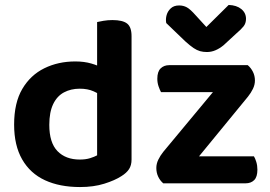

<svg xmlns="http://www.w3.org/2000/svg" viewBox="-20 -740 1090 775"><path d="M372 -113V-419H511V-96Q511 -73 501 -57.5Q491 -42 470 -29Q444 -12 401 1.5Q358 15 303 15Q221 15 161.5 -12.5Q102 -40 69.5 -96.5Q37 -153 37 -237Q37 -325 70 -381Q103 -437 159 -464.5Q215 -492 284 -492Q320 -492 349 -483.5Q378 -475 396 -464V-348Q381 -361 357.5 -371.5Q334 -382 302 -382Q266 -382 238 -367Q210 -352 194.5 -319.5Q179 -287 179 -236Q179 -164 212 -130Q245 -96 302 -96Q326 -96 343.5 -101.5Q361 -107 372 -113ZM511 -391H372V-651Q380 -653 397.5 -656Q415 -659 434 -659Q475 -659 493 -645Q511 -631 511 -594ZM694 0H639Q626 -11 618.5 -27Q611 -43 611 -62Q611 -79 619 -95.5Q627 -112 639 -127L930 -477H980Q993 -466 1001 -450Q1009 -434 1009 -415Q1009 -398 1001 -381.5Q993 -365 981 -350ZM952 -477V-368H630Q625 -377 620 -391.5Q615 -406 615 -422Q615 -451 628.5 -464Q642 -477 663 -477ZM676 0V-109H1005Q1010 -101 1014.5 -86.5Q1019 -72 1019 -55Q1019 -26 1006 -13Q993 0 971 0ZM770 -678 813 -631 903 -720Q935 -719 954 -703.5Q973 -688 973 -664Q973 -646 963 -633.5Q953 -621 933 -604L882 -557Q866 -544 849.5 -537Q833 -530 815 -530Q800 -530 787.5 -533.5Q775 -537 761.5 -546Q748 -555 728 -573L651 -647Q648 -663 652.5 -679Q657 -695 669.5 -706.5Q682 -718 703 -718Q720 -718 734 -710.5Q748 -703 770 -678Z"/></svg>

Font: BalooTamma2Bold
Style: Bold
Weight: 700
Designer: Divya Kowshik, Shuchita Grover and Ek Type
Foundry: Ek Type
Version: Version 1.700